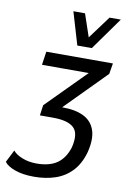

<svg xmlns="http://www.w3.org/2000/svg" viewBox="-121 -803 717 1056"><g transform="rotate(10 237.0 -275.0)"><path d="M145 192Q82 192 38 176Q-6 160 -21 138L14 69Q30 89 66 103.5Q102 118 146 118Q219 118 261.5 88Q304 58 323 -4Q342 -83 309 -114.5Q276 -146 192 -146H119L127 -204L371 -450L366 -422H82L93 -497H465L455 -437L220 -199L204 -211H233Q307 -211 353 -188Q399 -165 415.5 -116.5Q432 -68 413 8Q394 75 355.5 115.5Q317 156 263.5 174Q210 192 145 192ZM255 -560 201 -742H266L309 -615L403 -742H466L336 -560Z"/></g></svg>

Font: Nunito Sans 7pt Condensed Medium
Style: Italic
Weight: 500
Width: 3
Italic angle: -9°
Designer: Vernon Adams
Foundry: Vernon Adams
Version: Version 3.101;gftools[0.9.27]